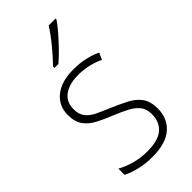

<svg xmlns="http://www.w3.org/2000/svg" viewBox="-242 -824 894 894"><g transform="rotate(-45 204.5 -377.5)"><path d="M367 -133Q367 -67 322.5 -28.5Q278 10 190 10Q142 10 103 0Q64 -10 39 -23V-64Q71 -46 110 -35.5Q149 -25 190 -25Q263 -25 296 -53.5Q329 -82 329 -133Q329 -167 312.5 -188Q296 -209 266.5 -224.5Q237 -240 198 -256Q155 -273 121.5 -290.5Q88 -308 68.5 -335Q49 -362 49 -407Q49 -467 93.5 -503Q138 -539 217 -539Q258 -539 294 -531Q330 -523 358 -509L343 -476Q318 -489 284 -497Q250 -505 216 -505Q156 -505 121.5 -480Q87 -455 87 -407Q87 -374 102.5 -353.5Q118 -333 147 -319Q176 -305 215 -289Q256 -271 290.5 -253.5Q325 -236 346 -208Q367 -180 367 -133ZM326 -758Q310 -735 286 -707.5Q262 -680 236 -653Q210 -626 186 -606H160V-615Q192 -648 226 -689.5Q260 -731 281 -765H326Z"/></g></svg>

Font: Noto Sans Khmer SemiCondensed ExtraLight
Style: Regular
Weight: 200
Width: 4
Designer: Danh Hong and the Monotype Design Team
Foundry: Monotype Imaging Inc.
Version: Version 2.004; ttfautohint (v1.8.4.7-5d5b)